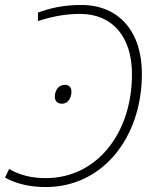

<svg xmlns="http://www.w3.org/2000/svg" viewBox="-21 -744 634 774"><path d="M306 -724C235 -724 179 -711 132 -693V-659C181 -675 237 -688 302 -688C432 -688 511 -596 511 -445C511 -204 367 -26 164 -26C110 -26 61 -36 16 -63L-1 -28C47 -2 101 10 164 10C390 10 551 -186 551 -447C551 -615 460 -724 306 -724ZM229 -326C255 -326 267 -352 267 -374C267 -390 259 -402 240 -402C213 -402 200 -377 200 -354C200 -336 211 -326 229 -326Z"/></svg>

Font: Noto Sans ExtraLight
Style: Italic
Weight: 200
Italic angle: -12°
Designer: Monotype Design Team
Foundry: Monotype Imaging Inc.
Version: Version 2.013